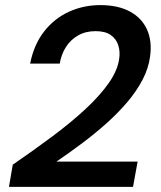

<svg xmlns="http://www.w3.org/2000/svg" viewBox="-20 -732 631 752"><path d="M15 0 30 -87Q113 -144 186 -198.5Q259 -253 315.5 -305.5Q372 -358 406.5 -407.5Q441 -457 447 -503Q451 -531 443 -555.5Q435 -580 413.5 -595Q392 -610 354 -610Q315 -610 285.5 -593Q256 -576 238 -547.5Q220 -519 214 -483H98Q113 -558 153 -609Q193 -660 250 -686Q307 -712 373 -712Q442 -712 488.5 -687Q535 -662 555.5 -617Q576 -572 568 -512Q562 -465 538.5 -420Q515 -375 478.5 -332Q442 -289 396.5 -248.5Q351 -208 301 -170.5Q251 -133 201 -99H519L501 0Z"/></svg>

Font: DM Sans 11pt SemiBold
Style: Italic
Weight: 600
Italic angle: -10°
Version: Version 4.004;gftools[0.9.30]